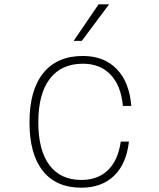

<svg xmlns="http://www.w3.org/2000/svg" viewBox="-20 -860 740 892"><path d="M358 12Q241 12 179 -66Q117 -144 117 -292Q117 -441 181 -520.5Q245 -600 365 -600Q463 -600 522 -539.5Q581 -479 590 -368H551Q542 -463 493.5 -513.5Q445 -564 365 -564Q265 -564 211.5 -494Q158 -424 158 -292Q158 -162 209.5 -93Q261 -24 358 -24Q435 -24 482 -70Q529 -116 541 -202H579Q567 -98 509.5 -43Q452 12 358 12ZM322 -670 438 -840H487L360 -670Z"/></svg>

Font: Martian Mono Thin
Style: Regular
Weight: 100
Monospace: yes
Designer: Roman Shamin
Foundry: Evil Martians
Version: Version 1.000; ttfautohint (v1.8.4.7-5d5b)